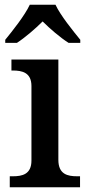

<svg xmlns="http://www.w3.org/2000/svg" viewBox="-20 -786 371 806"><path d="M2 -619V-606H51C85 -628 129 -666 159 -696C189 -666 233 -628 268 -606H317V-619C286 -657 234 -721 213 -766H105C84 -721 33 -657 2 -619ZM21 0H316V-46H304C264 -46 225 -54 225 -115V-536H28V-490H34C72 -490 112 -482 112 -425V-112C112 -54 73 -46 34 -46H21Z"/></svg>

Font: Noto Serif Oriya Medium
Style: Regular
Weight: 500
Designer: David Williams
Foundry: Google LLC, David Williams
Version: Version 1.051